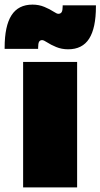

<svg xmlns="http://www.w3.org/2000/svg" viewBox="-51 -817 438 837"><path d="M-30.8 -604V-608.9Q-30.8 -703.6 -1 -750.2Q28.8 -796.9 90.8 -796.9Q118.7 -796.9 142.6 -786.9Q166.5 -776.9 181.6 -766.8Q196.8 -756.8 203.1 -756.8Q213.4 -756.8 217.8 -764.2Q222.2 -771.5 222.2 -789.1V-793.9H367.2V-789.1Q367.2 -694.8 337.6 -648.4Q308.1 -602.1 246.1 -602.1Q217.8 -602.1 193.8 -612.1Q169.9 -622.1 154.8 -632.1Q139.6 -642.1 132.8 -642.1Q123.5 -642.1 119.4 -635Q115.2 -627.9 115.2 -608.9V-604ZM49.8 0V-546.9H285.2V0Z"/></svg>

Font: Trueno UltraBlack
Style: Regular
Weight: 950
Designer: Julieta Ulanovsky
Foundry: Julieta Ulanovsky
Version: Version 3.001b | FøM Fix